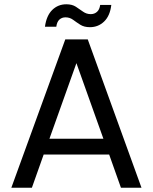

<svg xmlns="http://www.w3.org/2000/svg" viewBox="-20 -877 714 897"><path d="M390 -693 641 0H545L490 -155H184L129 0H33L285 -693ZM211 -229H463L337 -582ZM190 -752Q197 -804 224 -830.5Q251 -857 290 -857Q317 -857 334.5 -845.5Q352 -834 368 -822.5Q384 -811 404 -811Q421 -811 433 -821.5Q445 -832 448 -854H500Q494 -803 466.5 -776.5Q439 -750 400 -750Q373 -750 355 -761.5Q337 -773 321.5 -784.5Q306 -796 286 -796Q269 -796 257.5 -785.5Q246 -775 243 -752Z"/></svg>

Font: Poppins
Style: Regular
Weight: 400
Designer: Ninad Kale (Devanagari), Jonny Pinhorn (Latin)
Version: Version 5.002